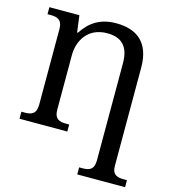

<svg xmlns="http://www.w3.org/2000/svg" viewBox="-136 -836 1066 1187"><g transform="rotate(15 397.0 -242.5)"><path d="M469 240H775V195H754C715 195 680 187 680 129V-500C680 -660 594 -725 460 -725C359 -725 294 -681 246 -607H241L227 -714H35V-669H56C96 -669 130 -660 130 -600V-115C130 -54 97 -45 56 -45H35V0H341V-45H320C280 -45 246 -54 246 -115V-464C246 -552 296 -651 423 -651C515 -651 564 -604 564 -497V125C564 186 531 195 490 195H469Z"/></g></svg>

Font: Noto Serif Thai Medium
Style: Regular
Weight: 500
Designer: Monotype Design Team
Foundry: Monotype Imaging Inc.
Version: Version 1.901;PS 001.901;hotconv 1.0.88;makeotf.lib2.5.64775